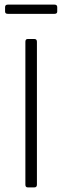

<svg xmlns="http://www.w3.org/2000/svg" viewBox="-20 -812 270 832"><path d="M216 -752H14Q2 -752 2 -762V-781Q2 -792 14 -792H216Q228 -792 228 -781V-762Q228 -752 216 -752ZM140 -631V-12Q140 0 129 0H100Q90 0 90 -12V-631Q90 -643 100 -643H129Q140 -643 140 -631Z"/></svg>

Font: Rajdhani
Style: Regular
Weight: 400
Designer: Satya Rajpurohit, Jyotish Sonowal
Foundry: Indian Type Foundry
Version: Version 1.201;PS 1.0;hotconv 1.0.78;makeotf.lib2.5.61930; tt